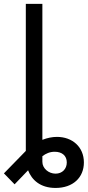

<svg xmlns="http://www.w3.org/2000/svg" viewBox="-54 -747 445 972"><path d="M160.5 -727.3H76.7V17L-34.1 130.7L19.9 186.1L88.1 115.1C106.9 164.1 150.2 204.5 227.3 204.5C315.3 204.5 370.7 152 370.7 75.3C370.7 -2.8 312.5 -54 234.4 -54C210.6 -54 185.4 -49 160.5 -39.1ZM160.5 43.7C178.3 30.2 198.2 21.3 223 21.3C259.9 21.3 284.1 41.2 284.1 75.3C284.1 108 261.4 132.1 227.3 132.1C191.8 132.1 160.5 105.1 160.5 72.4Z"/></svg>

Font: Karasuma Gothic
Style: Regular
Weight: 400
Designer: Rasmus Andersson, Ryoko Nishizuka
Foundry: Genbu
Version: Version 1.00